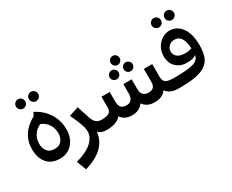

<svg xmlns="http://www.w3.org/2000/svg" viewBox="-140 -1298 2487 2061"><g transform="rotate(-30 1103.5 -267.5)"><path d="M175 -647Q152 -647 135 -664Q118 -681 118 -705Q118 -729 135 -746Q152 -763 175 -763Q199 -763 216 -746Q233 -729 233 -705Q233 -681 216 -664Q199 -647 175 -647ZM336 -647Q312 -647 295 -664Q278 -681 278 -705Q278 -729 295 -746Q312 -763 336 -763Q359 -763 376.5 -746Q394 -729 394 -705Q394 -681 376.5 -664Q359 -647 336 -647ZM250 16Q148 16 93 -48.5Q38 -113 38 -220Q38 -416 230 -520L252 -562Q351 -513 408.5 -424Q466 -335 466 -227Q466 -120 407.5 -52Q349 16 250 16ZM254 -103Q312 -103 341 -140Q370 -177 370 -231Q370 -293 338 -342Q306 -391 251 -412Q198 -391 166 -342.5Q134 -294 134 -231Q134 -176 164 -139.5Q194 -103 254 -103Z M846 -123 856 -57 836 0Q765 0 736 -40Q714 175 433 254L388 136Q526 97 589 38Q652 -21 652 -90Q652 -163 570 -329L688 -368Q703 -325 727 -249Q747 -177 772.5 -150Q798 -123 846 -123Z M1327 -562.5Q1311 -546 1288 -546Q1265 -546 1249 -562.5Q1233 -579 1233 -602Q1233 -625 1249 -641.5Q1265 -658 1288 -658Q1311 -658 1327 -641.5Q1343 -625 1343 -602Q1343 -579 1327 -562.5ZM1202 -418Q1178 -418 1161.5 -434Q1145 -450 1145 -473Q1145 -496 1161.5 -512.5Q1178 -529 1202 -529Q1224 -529 1240.5 -512.5Q1257 -496 1257 -473Q1257 -451 1240.5 -434.5Q1224 -418 1202 -418ZM1319 -473Q1319 -496 1335.5 -512.5Q1352 -529 1374 -529Q1398 -529 1414.5 -512.5Q1431 -496 1431 -473Q1431 -450 1414.5 -434Q1398 -418 1374 -418Q1352 -418 1335.5 -434.5Q1319 -451 1319 -473ZM1742 -123 1752 -59 1732 0Q1621 0 1578 -65Q1533 0 1432 0Q1337 0 1293 -67Q1246 0 1155 0Q1060 0 1018 -66Q967 0 836 0L816 -58L847 -123Q907 -123 936.5 -140Q966 -157 966 -204V-338H1068V-223Q1068 -164 1091 -143.5Q1114 -123 1156 -123Q1237 -123 1237 -225V-338H1340V-225Q1340 -170 1362 -146.5Q1384 -123 1429 -123Q1509 -123 1509 -204V-369H1613V-212Q1613 -160 1642 -141.5Q1671 -123 1742 -123Z M1872 -673Q1849 -673 1832 -690Q1815 -707 1815 -731Q1815 -755 1832 -772Q1849 -789 1872 -789Q1896 -789 1913 -772Q1930 -755 1930 -731Q1930 -707 1913 -690Q1896 -673 1872 -673ZM2033 -673Q2009 -673 1992 -690Q1975 -707 1975 -731Q1975 -755 1992 -772Q2009 -789 2033 -789Q2056 -789 2073.5 -772Q2091 -755 2091 -731Q2091 -707 2073.5 -690Q2056 -673 2033 -673ZM1953 -588Q2040 -588 2097.5 -511Q2155 -434 2155 -291Q2155 -202 2132.5 -145.5Q2110 -89 2056.5 -56.5Q2003 -24 1927.5 -12Q1852 0 1732 0L1712 -58L1742 -123Q1921 -123 1986 -145Q2051 -167 2060 -223Q2023 -194 1948 -194Q1865 -194 1813 -244Q1761 -294 1761 -377Q1761 -466 1817 -527Q1873 -588 1953 -588ZM1852 -387Q1852 -343 1884.5 -317.5Q1917 -292 1980 -292Q2026 -292 2062 -306Q2051 -477 1951 -477Q1908 -477 1880 -451.5Q1852 -426 1852 -387Z"/></g></svg>

Font: FiraGO Medium
Style: Regular
Weight: 500
Designer: bBox Type
Foundry: bBox Type GmbH
Version: Version 1.001;PS 001.001;hotconv 1.0.88;makeotf.lib2.5.64775